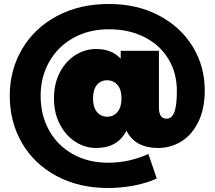

<svg xmlns="http://www.w3.org/2000/svg" viewBox="-20 -734 1077 964"><path d="M1008 -281Q1008 -189 976.5 -123.5Q945 -58 891.5 -24.5Q838 9 773 9Q716 9 676 -13Q636 -35 615 -78Q571 9 463 9Q408 9 359.5 -21.5Q311 -52 281 -109Q251 -166 251 -240Q251 -314 280.5 -370.5Q310 -427 358.5 -457.5Q407 -488 463 -488Q542 -488 586 -439V-479H778V-193Q778 -138 817 -138Q841 -138 854.5 -169Q868 -200 868 -278Q868 -368 825.5 -438Q783 -508 705.5 -547.5Q628 -587 527 -587Q426 -587 348 -543.5Q270 -500 227 -423.5Q184 -347 184 -253Q184 -156 226.5 -79.5Q269 -3 346 40Q423 83 523 83Q628 83 725 39L767 162Q722 184 655.5 197Q589 210 523 210Q376 210 263.5 149.5Q151 89 90 -16.5Q29 -122 29 -253Q29 -382 90.5 -487Q152 -592 265 -653Q378 -714 527 -714Q668 -714 777.5 -656.5Q887 -599 947.5 -500Q1008 -401 1008 -281ZM590 -240Q590 -284 570 -307.5Q550 -331 518 -331Q486 -331 466.5 -307.5Q447 -284 447 -240Q447 -196 466.5 -172Q486 -148 518 -148Q550 -148 570 -172Q590 -196 590 -240Z"/></svg>

Font: AtCorfu Sans
Style: AtCorfu Sans Black
Weight: 900
Designer: Kostas Teopoulos
Foundry: Kostas Teopoulos
Version: Version 1.00 July 8, 2025, initial release